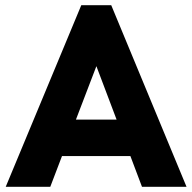

<svg xmlns="http://www.w3.org/2000/svg" viewBox="-20 -717 738 737"><path d="M292 -697H407L696 0H525L480.5 -118H218L173 0H2ZM427.5 -258 350 -463 271.5 -258Z"/></svg>

Font: HK Grotesk Black
Style: Regular
Weight: 900
Designer: Alfredo Marco Pradil
Foundry: Hanken Design Co.
Version: Version 3.001